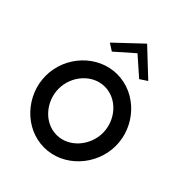

<svg xmlns="http://www.w3.org/2000/svg" viewBox="-268 -1153 1312 1312"><g transform="rotate(45 388.0 -497.0)"><path d="M197 -822 250 -788 382 -904 515 -787 568 -822 382 -997ZM172 -352C172 -474 266 -585 386 -585C506 -585 600 -474 600 -352C600 -230 506 -118 386 -118C266 -118 172 -230 172 -352ZM47 -352C47 -163 199 3 386 3C573 3 725 -163 725 -352C725 -541 573 -705 386 -705C199 -705 47 -541 47 -352Z"/></g></svg>

Font: Bluebird
Style: Li
Weight: 300
Designer: Jasper
Foundry: Cannot Into Space Fonts
Version: Version 0.98